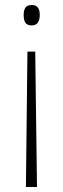

<svg xmlns="http://www.w3.org/2000/svg" viewBox="-20 -552 251 763"><path d="M138 -493Q138 -451 106 -451Q88 -451 81 -461.5Q74 -472 74 -493Q74 -510 80.5 -521Q87 -532 107 -532Q138 -532 138 -493ZM89 -347H120L127 191H83Z"/></svg>

Font: Noto Sans Thai Cond ExtLt
Style: Regular
Weight: 200
Width: 3
Designer: Monotype Design Team
Foundry: Monotype Imaging Inc.
Version: Version 2.002; ttfautohint (v1.8.4.7-5d5b)